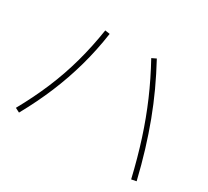

<svg xmlns="http://www.w3.org/2000/svg" viewBox="-141 -952 1282 1181"><g transform="rotate(30 500.0 -361.5)"><path d="M900 0Q868 -136 829.5 -255.5Q791 -375 743 -486Q695 -597 634 -708L665 -723Q711 -638 749.5 -554.5Q788 -471 820.5 -384.5Q853 -298 881.5 -204.5Q910 -111 935 -7ZM66 -27Q129 -140 175.5 -250.5Q222 -361 253.5 -475.5Q285 -590 304 -714L338 -709Q320 -584 287.5 -467.5Q255 -351 208 -238.5Q161 -126 97 -11Z"/></g></svg>

Font: M PLUS 1 ExtraLight
Style: Regular
Weight: 250
Version: Version 1.001